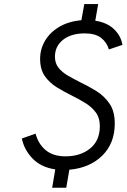

<svg xmlns="http://www.w3.org/2000/svg" viewBox="-20 -808 612 926"><path d="M231.5 97.5 246.5 9Q177 -1.5 136.5 -44Q96 -86.5 85.5 -140L151.5 -163.5Q165 -113 200.8 -83.5Q236.5 -54 296 -54Q368 -54 414.8 -92Q461.5 -130 461.5 -199.5Q461.5 -239.5 441.8 -266Q422 -292.5 391 -311.5Q360 -330.5 325.5 -347.5Q288 -366 253.2 -387.5Q218.5 -409 196 -441.2Q173.5 -473.5 173.5 -524.5Q173.5 -571 197.2 -611.5Q221 -652 265.8 -678.5Q310.5 -705 372.5 -710.5L386.5 -788.5H453.5L439.5 -708Q496.5 -699.5 530 -667.2Q563.5 -635 570.5 -591.5L505 -569.5Q496 -603 468 -625Q440 -647 389 -647Q323 -647 284 -616Q245 -585 245 -534.5Q245 -503 262 -481.5Q279 -460 306.8 -443.8Q334.5 -427.5 366.5 -411.5Q406.5 -392.5 444.8 -368.8Q483 -345 508.2 -308.2Q533.5 -271.5 533.5 -212.5Q533.5 -116.5 473 -57.2Q412.5 2 314.5 10.5L299.5 97.5Z"/></svg>

Font: Overpass Light
Style: Italic
Weight: 300
Italic angle: -10°
Designer: Delve Withrington, Dave Bailey, Thomas Jockin
Foundry: Delve Fonts LLC
Version: Version 4.000; ttfautohint (v1.8.3)